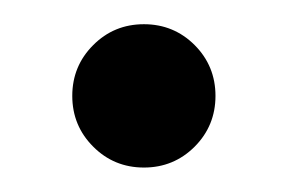

<svg xmlns="http://www.w3.org/2000/svg" viewBox="-20 -137 235 157"><path d="M156.2 -58.6Q156.2 -34.2 139.2 -17.1Q122.1 0 97.7 0Q73.2 0 56.2 -17.1Q39.1 -34.2 39.1 -58.6Q39.1 -83 56.2 -100.1Q73.2 -117.2 97.7 -117.2Q122.1 -117.2 139.2 -100.1Q156.2 -83 156.2 -58.6Z"/></svg>

Font: Comfortaa
Style: Regular
Weight: 400
Designer: Johan Aakerlund - aajohan
Foundry: Johan Aakerlund
Version: Version 2.004 2013